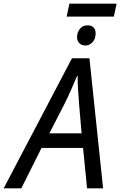

<svg xmlns="http://www.w3.org/2000/svg" viewBox="-74 -1034 660 1054"><path d="M292 -943 307 -1014H566L551 -943ZM395 -784Q376 -784 362.5 -796Q349 -808 349 -830Q349 -856 364.5 -875.5Q380 -895 407 -895Q422 -895 431.5 -889.5Q441 -884 446 -874.5Q451 -865 451 -851Q451 -820 433.5 -802Q416 -784 395 -784ZM-54 0 321 -714H417L492 0H404L382 -222H154L43 0ZM197 -302H374L361 -452Q358 -490 355 -536Q352 -582 352 -617H349Q333 -579 314 -535.5Q295 -492 272 -448Z"/></svg>

Font: Noto Sans Display
Style: Italic
Weight: 400
Italic angle: -12°
Designer: Monotype Design Team
Foundry: Monotype Imaging Inc.
Version: Version 2.003